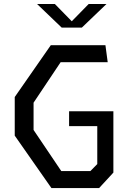

<svg xmlns="http://www.w3.org/2000/svg" viewBox="-20 -961 660 981"><path d="M55.3 -268V-465.3L239.5 -730H518.7L530.3 -643.2H289.8L151.5 -436.3V-297L293.2 -86.8H441.7L477 -122.7V-346.2L508 -316.7H333V-392.5H559.3V-79.2L486.3 0H242.8ZM295.2 -820H398.2L524.2 -940.7H433.2L346.7 -852.3L260.2 -940.7H169.2Z"/></svg>

Font: Monaspace Krypton Var
Style: Regular
Weight: 400
Designer: Riley Cran and the Lettermatic Team
Version: Version 1.101 (Monaspace Krypton Var)